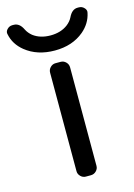

<svg xmlns="http://www.w3.org/2000/svg" viewBox="-142 -822 601 861"><g transform="rotate(-15 158.5 -391.5)"><path d="M264.6 -728.5Q280.3 -761.7 306.6 -761.7H312.5Q327.1 -761.7 336.9 -751Q344.7 -743.2 344.7 -733.4Q344.7 -730.5 343.8 -727.5Q334 -680.7 294.9 -647.5Q241.2 -602.5 159.7 -602.5Q78.1 -602.5 23.4 -646.5Q-17.6 -679.7 -27.3 -727.5Q-28.3 -730.5 -28.3 -733.4Q-28.3 -743.2 -20.5 -751Q-10.7 -761.7 3.9 -761.7H9.8Q37.1 -761.7 52.7 -728.5Q61.5 -710.9 78.1 -697.3Q110.4 -672.9 158.2 -672.9Q206.1 -672.9 238.3 -697.3Q255.9 -710.9 264.6 -728.5ZM146.5 -20.5Q132.8 -20.5 122.6 -30.8Q112.3 -41 112.3 -54.7V-511.7Q112.3 -526.4 122.6 -536.6Q132.8 -546.9 146.5 -546.9H169.9Q184.6 -546.9 194.8 -536.6Q205.1 -526.4 205.1 -511.7V-54.7Q205.1 -41 194.8 -30.8Q184.6 -20.5 169.9 -20.5Z"/></g></svg>

Font: Gen Jyuu GothicL Regular
Style: Regular
Weight: 400
Designer: [Source Han Sans]
Ryoko NISHIZUKA  (kana & ideographs); Paul D. Hunt (Latin, Greek & Cyrillic); Wenlong ZHANG  (bopomofo
Version: Version 1.002.20150607